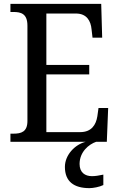

<svg xmlns="http://www.w3.org/2000/svg" viewBox="-20 -734 618 994"><path d="M34 0H424C368 14 316 68 316 130C316 206 363 240 443 240C462 240 495 234 515 224V170C492 175 473 178 456 178C420 178 392 159 392 115C392 52 440 13 478 0H533L540 -175H490L484 -132C477 -88 454 -50 395 -50H220V-349H442V-398H220V-664H373C429 -664 450 -626 454 -582L459 -539H509L504 -714H34V-672H49C89 -672 122 -663 122 -601V-108C122 -51 90 -42 49 -42H34Z"/></svg>

Font: Noto Serif Ethiopic SemiCondensed
Style: Regular
Weight: 400
Width: 4
Designer: Monotype Design Team
Foundry: Monotype Imaging Inc.
Version: Version 2.102